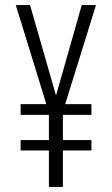

<svg xmlns="http://www.w3.org/2000/svg" viewBox="-20 -734 441 754"><path d="M200 -359 98 -714H42L162 -325H61V-283H172V-184H61V-143H172V0H227V-143H339V-184H227V-283H339V-325H236L357 -714H301Z"/></svg>

Font: Noto Sans Display Condensed Light
Style: Regular
Weight: 300
Width: 3
Designer: Monotype Design Team
Foundry: Monotype Imaging Inc.
Version: Version 1.900